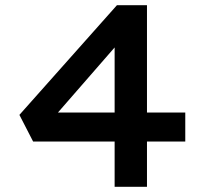

<svg xmlns="http://www.w3.org/2000/svg" viewBox="-20 -722 789 742"><path d="M423 0V-628L500 -627L162 -239L155 -287H696V-175H108L55 -278L432 -702H548V0Z"/></svg>

Font: Lexend Peta Medium
Style: Regular
Weight: 500
Designer: Bonnie Shaver-Troup, Thomas Jockin
Foundry: Lexend
Version: Version 1.007